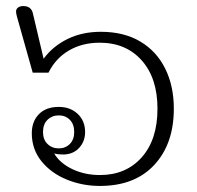

<svg xmlns="http://www.w3.org/2000/svg" viewBox="-20 -603 650 634"><path d="M85 -163Q85 -202 108.5 -226Q132 -250 174 -250Q212 -250 236.5 -227Q261 -204 261 -167Q261 -137 242.5 -116Q224 -95 194 -93H185Q171 -93 159 -96Q178 -64 219 -44.5Q260 -25 310 -25Q396 -25 448 -83.5Q500 -142 500 -244Q500 -345 448 -403.5Q396 -462 309 -462Q252 -462 208 -436.5Q164 -411 140 -363H88L36 -548Q33 -559 33 -565Q33 -573 39.5 -578Q46 -583 57 -583Q84 -583 89 -557L124 -409Q154 -450 202.5 -474Q251 -498 313 -498Q389 -498 443 -466Q497 -434 525.5 -376.5Q554 -319 554 -244Q554 -128 489.5 -58.5Q425 11 310 11Q252 11 200.5 -10Q149 -31 117 -70.5Q85 -110 85 -163ZM225 -167Q225 -193 210.5 -207.5Q196 -222 174 -222Q152 -222 137 -207.5Q122 -193 122 -167Q122 -142 137 -127.5Q152 -113 174 -113Q196 -113 210.5 -127.5Q225 -142 225 -167Z"/></svg>

Font: Maitree Light
Style: Regular
Weight: 300
Designer: CadsonDemak Team
Foundry: CadsonDemak
Version: Version 1.001